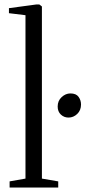

<svg xmlns="http://www.w3.org/2000/svg" viewBox="-20 -839 382 859"><path d="M94 -40V-771L20 -780V-802.5L142.5 -819H156L167.5 -810V-40L240.5 -27.5V0H23V-27.5ZM286.5 -313Q266.5 -313 252.2 -326.5Q238 -340 238 -362.5Q238 -388 255.8 -404.5Q273.5 -421 295 -421Q320.5 -421 331.5 -405.8Q342.5 -390.5 342.5 -371.5Q342.5 -345.5 325.5 -329.2Q308.5 -313 286.5 -313Z"/></svg>

Font: Merriweather 96pt Light
Style: Regular
Weight: 300
Version: Version 2.100